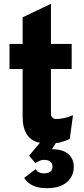

<svg xmlns="http://www.w3.org/2000/svg" viewBox="-20 -742 444 1010"><path d="M225 248Q142 248 107 194L167 148Q182 170 210 170Q256 170 256 135Q256 99 211 99Q190 99 166 116L133 77L190 9Q99 -8 99 -129V-379H30V-511H99V-651L248 -722V-511H357V-379H248V-142Q248 -130 256 -123Q264 -116 274 -116Q318 -116 364 -136L347 -11Q329 -2 293 8Q285 10 274 10L253 43Q310 43 339 68Q368 93 368 136Q368 186 331 217Q294 248 225 248Z"/></svg>

Font: Overpass Heavy
Style: Regular
Weight: 900
Designer: Delve Withrington, Thomas Jockin
Foundry: Delve Fonts
Version: Version 3.000;DELV;Overpass